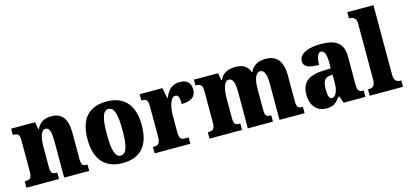

<svg xmlns="http://www.w3.org/2000/svg" viewBox="-65 -1218 3586 1687"><g transform="rotate(-15 1727.5 -375.0)"><path d="M12 0H308V-58H305C266 -58 249 -67 249 -122V-305C249 -384 263 -457 307 -457C346 -457 355 -408 355 -323V0H583V-58H579C539 -58 527 -67 527 -128V-358C527 -493 478 -550 384 -550C306 -550 272 -514 250 -469H246L234 -536H16V-479H20C59 -479 77 -470 77 -415V-125C77 -67 56 -58 16 -58H12Z M885 10C1048 10 1133 -82 1133 -270C1133 -458 1040 -550 888 -550C725 -550 640 -458 640 -270C640 -82 733 10 885 10ZM887 -58C834 -58 816 -131 816 -270C816 -410 833 -482 886 -482C939 -482 958 -410 958 -270C958 -131 940 -58 887 -58Z M1178 0H1503V-58H1471C1438 -58 1418 -66 1418 -125V-277C1418 -358 1440 -442 1482 -442C1515 -442 1520 -412 1520 -357C1598 -357 1651 -385 1651 -454C1651 -508 1624 -548 1555 -548C1486 -548 1445 -516 1415 -440H1411L1392 -536H1185V-479H1189C1228 -479 1245 -470 1245 -411V-130C1245 -67 1222 -58 1182 -58H1178Z M1677 0H1973V-58H1970C1931 -58 1914 -67 1914 -122V-305C1914 -385 1931 -457 1974 -457C2015 -457 2026 -408 2026 -323V0H2254V-58H2250C2211 -58 2198 -67 2198 -128V-316C2198 -392 2217 -457 2260 -457C2300 -457 2314 -408 2314 -323V0H2542V-58H2538C2499 -58 2486 -67 2486 -128V-358C2486 -493 2430 -550 2333 -550C2256 -550 2212 -515 2193 -468H2188C2168 -524 2127 -550 2060 -550C1974 -550 1937 -515 1915 -469H1910L1898 -536H1679V-483H1682C1721 -483 1742 -474 1742 -418V-125C1742 -67 1720 -58 1681 -58H1677Z M2739 10C2802 10 2826 -9 2866 -62H2875L2897 0H3095V-58H3091C3051 -58 3039 -74 3039 -128V-381C3039 -506 2971 -550 2835 -550C2727 -550 2636 -519 2636 -446C2636 -397 2681 -377 2775 -377C2775 -447 2793 -485 2820 -485C2851 -485 2866 -449 2866 -374V-321L2794 -318C2664 -313 2599 -264 2599 -154C2599 -42 2662 10 2739 10ZM2809 -66C2785 -66 2775 -96 2775 -151C2775 -221 2791 -256 2840 -261L2867 -264V-191C2867 -116 2844 -66 2809 -66Z M3134 0H3437V-58H3428C3396 -58 3372 -73 3372 -128V-760H3134V-703H3145C3158 -703 3200 -696 3200 -644V-128C3200 -73 3177 -58 3145 -58H3134Z"/></g></svg>

Font: Noto Serif Georgian Condensed Black
Style: Regular
Weight: 900
Width: 3
Designer: Monotype Design Team, Akaki Razmadze
Foundry: Google LLC
Version: Version 2.003